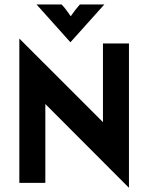

<svg xmlns="http://www.w3.org/2000/svg" viewBox="-20 -820 665 861"><path d="M556.9 20.8 183.3 -353.5V0H66.7V-645.8H68.1L441.7 -272.2V-625H558.3V20.8ZM295.1 -631.2 143.8 -800H256.2Q268.1 -787.5 277.4 -775Q286.8 -762.5 297.2 -747.2Q307.6 -762.5 317.4 -775Q327.1 -787.5 338.2 -800H447.9L296.5 -631.2Z"/></svg>

Font: Afacad Flux
Style: Bold
Weight: 700
Designer: Kristian Moeller
Foundry: Dicotype
Version: Version 1.100